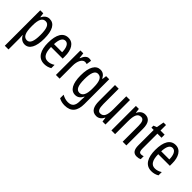

<svg xmlns="http://www.w3.org/2000/svg" viewBox="127 -1696 2975 2975"><g transform="rotate(45 1614.5 -209.0)"><path d="M263 -547C215 -547 175 -522 146 -464H141L131 -537H65V240H146V0C146 -20 144 -44 142 -72H146C171 -20 216 10 268 10C366 10 421 -92 421 -269C421 -454 366 -547 263 -547ZM245 -477C312 -477 338 -407 338 -268C338 -127 308 -61 246 -61C178 -61 146 -124 146 -265V-285C146 -417 178 -477 245 -477Z M677 -546C564 -546 505 -447 505 -265C505 -109 558 10 695 10C741 10 782 -1 820 -24V-96C780 -70 743 -59 704 -59C625 -59 587 -123 585 -253H840V-309C840 -442 787 -546 677 -546ZM677 -480C737 -480 764 -405 764 -317H586C591 -428 622 -480 677 -480Z M1129 -547C1082 -547 1047 -507 1024 -445H1019L1008 -537H945V0H1026V-280C1025 -385 1066 -463 1123 -463C1138 -463 1151 -461 1163 -456L1175 -540C1159 -545 1144 -547 1129 -547Z M1377 -547C1279 -547 1220 -452 1220 -266C1220 -85 1276 10 1374 10C1428 10 1466 -18 1495 -75H1499C1496 -43 1495 -13 1495 9V25C1495 129 1453 168 1371 168C1331 168 1291 156 1246 132V209C1285 230 1324 240 1373 240C1515 240 1576 155 1576 6V-537H1508L1499 -466H1494C1465 -523 1428 -547 1377 -547ZM1394 -475C1464 -475 1495 -412 1495 -270V-245C1495 -123 1461 -61 1397 -61C1333 -61 1303 -123 1303 -265C1303 -402 1331 -475 1394 -475Z M2031 -537H1950V-251C1950 -123 1924 -63 1850 -63C1805 -63 1784 -107 1784 -202V-537H1703V-187C1703 -67 1738 10 1835 10C1886 10 1928 -19 1951 -72H1957L1966 0H2031Z M2358 -547C2307 -547 2263 -517 2240 -464H2235L2226 -537H2161V0H2242V-279C2242 -417 2270 -475 2340 -475C2388 -475 2408 -432 2408 -348V0H2489V-364C2489 -488 2444 -547 2358 -547Z M2749 -62C2710 -62 2700 -89 2700 -143V-469H2790V-537H2700V-658H2645L2623 -535L2569 -513V-469H2619V-133C2619 -37 2651 10 2722 10C2752 10 2776 4 2797 -6V-72C2781 -66 2765 -62 2749 -62Z M3026 -546C2913 -546 2854 -447 2854 -265C2854 -109 2907 10 3044 10C3090 10 3131 -1 3169 -24V-96C3129 -70 3092 -59 3053 -59C2974 -59 2936 -123 2934 -253H3189V-309C3189 -442 3136 -546 3026 -546ZM3026 -480C3086 -480 3113 -405 3113 -317H2935C2940 -428 2971 -480 3026 -480Z"/></g></svg>

Font: Noto Sans Myanmar UI ExtraCondensed
Style: Regular
Weight: 400
Width: 2
Designer: Monotype Design Team
Foundry: Monotype Imaging Inc.
Version: Version 2.103